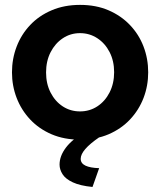

<svg xmlns="http://www.w3.org/2000/svg" viewBox="-20 -553 646 774"><path d="M302.6 10Q238.6 10 187.9 -11.7Q137.2 -33.5 101.6 -71.4Q65.9 -109.4 47.1 -158.3Q28.3 -207.2 28.3 -261.4Q28.3 -316.1 47.1 -365.2Q65.9 -414.4 101.6 -452.1Q137.2 -489.8 188.2 -511.5Q239.2 -533.3 302.9 -533.3Q367 -533.3 417.5 -511.5Q468 -489.8 503.9 -452.1Q539.9 -414.4 558.7 -365.2Q577.4 -316.1 577.4 -261.4Q577.4 -207.2 558.7 -158.3Q539.9 -109.4 504.2 -71.4Q468.5 -33.5 417.8 -11.7Q367 10 302.6 10ZM165.7 -260.9Q165.7 -215.4 184 -179.7Q202.3 -144.1 233.2 -124Q264.1 -103.9 302.6 -103.9Q341.1 -103.9 372.3 -124.2Q403.5 -144.6 421.8 -180.5Q440.1 -216.5 440.1 -261.9Q440.1 -307.3 421.8 -343Q403.5 -378.6 372.2 -399Q341 -419.4 302.6 -419.4Q264.1 -419.4 233.1 -398.7Q202.1 -378 183.9 -342.4Q165.7 -306.8 165.7 -260.9ZM220.1 110.6Q220.1 76.3 245.3 42.6Q270.5 8.9 322.1 -20.7H363.7L380.6 0Q342.7 26 324 47.6Q305.3 69.2 305.3 87.3Q305.3 105.5 324.5 114.7Q343.7 123.8 379.7 124.9L352.9 200.7Q303 195.8 273.7 182.1Q244.3 168.5 232.2 149.4Q220.1 130.3 220.1 110.6Z"/></svg>

Font: Raleway Thin
Style: Regular
Weight: 100
Designer: Matt McInerney, Pablo Impallari, Rodrigo Fuenzalida
Foundry: Matt McInerney, Pablo Impallari, Rodrigo Fuenzalida
Version: Version 4.026